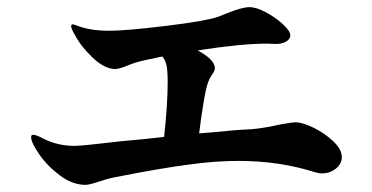

<svg xmlns="http://www.w3.org/2000/svg" viewBox="-20 -634 1040 537"><path d="M936 -195Q936 -175 919 -162Q902 -149 881 -149Q871 -149 862 -152Q762 -184 647 -184Q583 -184 510 -174Q426 -163 300 -138Q283 -135 250 -124Q229 -117 219 -117Q183 -117 148 -143Q113 -169 90 -202Q67 -235 67 -251Q67 -257 73 -257Q81 -257 100 -247Q140 -226 189 -226Q209 -226 319 -239Q353 -242 383 -245Q413 -248 439 -251Q449 -343 449 -405Q449 -446 443 -461Q440 -469 434 -476L387 -466Q361 -461 335 -450Q313 -441 302 -441Q273 -441 240 -472Q207 -503 189 -537Q179 -554 179 -561Q179 -566 184 -566Q186 -566 199 -561Q234 -548 286 -548Q332 -548 443.5 -561.5Q555 -575 590 -587Q610 -595 615 -597Q657 -614 678 -614Q697 -614 724 -599.5Q751 -585 771.5 -566Q792 -547 792 -535Q792 -525 780.5 -518Q769 -511 751 -511L727 -512Q655 -512 533 -493Q581 -467 581 -443Q581 -437 573.5 -426Q566 -415 562 -404Q556 -388 549 -345.5Q542 -303 537 -261L575 -264Q643 -271 673 -272Q699 -273 741 -281L764 -286Q798 -292 806 -292Q826 -292 857.5 -276.5Q889 -261 912.5 -238.5Q936 -216 936 -195Z"/></svg>

Font: Shippori Mincho ExtraBold
Style: Regular
Weight: 800
Designer: FONTDASU
Foundry: FONTDASU / Google Inc. / but / Adobe
Version: Version 3.110; ttfautohint (v1.8.3)